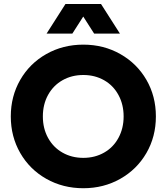

<svg xmlns="http://www.w3.org/2000/svg" viewBox="-20 -949 852 982"><path d="M35.2 -353.5Q35.2 -456.5 83.5 -540.5Q131.8 -624.5 216.8 -672.6Q301.8 -720.7 406.2 -720.7Q510.3 -720.7 595.2 -672.6Q680.2 -624.5 728.8 -540.8Q777.3 -457 777.3 -353.5Q777.3 -250 728.8 -166.3Q680.2 -82.5 595.2 -34.4Q510.3 13.7 406.2 13.7Q301.8 13.7 216.8 -34.4Q131.8 -82.5 83.5 -166.5Q35.2 -250.5 35.2 -353.5ZM612.3 -353.5Q612.3 -414.6 585.9 -463.1Q559.6 -511.7 512.5 -538.6Q465.3 -565.4 406.2 -565.4Q346.7 -565.4 299.6 -538.6Q252.4 -511.7 225.8 -463.4Q199.2 -415 199.2 -353.5Q199.2 -292 225.8 -243.7Q252.4 -195.3 299.6 -168.5Q346.7 -141.6 406.2 -141.6Q465.3 -141.6 512.5 -168.5Q559.6 -195.3 585.9 -243.9Q612.3 -292.5 612.3 -353.5ZM314.9 -928.7H496.6L593.3 -777.3H461.4L405.8 -864.3L350.1 -777.3H218.3Z"/></svg>

Font: Wanted Sans ExtraBold
Style: Regular
Weight: 800
Designer: Original Design by Kil Hyung-jin and Kang Hanbin, Wanted Lab, Inc; Hangeul from Source Han Sans by Jang Soo-young and Ka
Foundry: Wanted Lab, Inc.
Version: Version 1.003